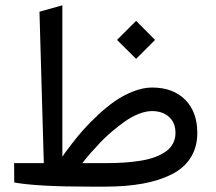

<svg xmlns="http://www.w3.org/2000/svg" viewBox="-20 -697 805 717"><path d="M488.3 -619.1 559.1 -547.9 488.3 -477.1 417 -547.9ZM635.3 -200.7Q635.3 -238.8 611.1 -260.5Q586.9 -282.2 547.9 -282.2Q524.4 -282.2 497.6 -271.5Q470.7 -260.7 446.3 -243.4Q421.9 -226.1 397.7 -205.6Q373.5 -185.1 354 -164.3Q334.5 -143.6 319.3 -126.5Q304.2 -109.4 295.9 -98.6L287.6 -87.9H377Q412.1 -87.9 442.1 -89.8Q472.2 -91.8 502.4 -96.4Q532.7 -101.1 555.9 -109.4Q579.1 -117.7 597.4 -129.9Q615.7 -142.1 625.5 -160.2Q635.3 -178.2 635.3 -200.7ZM547.9 -370.1Q626.5 -370.1 671.6 -324.5Q716.8 -278.8 716.8 -200.7Q716.8 -147.5 692.1 -108.4Q667.5 -69.3 621.1 -45.9Q574.7 -22.5 512.5 -11.2Q450.2 0 370.6 0H318.8Q117.2 0 33.2 -15.6L32.7 -87.9H143.6L127.4 -653.3L212.9 -677.2V-111.8Q216.3 -117.2 222.9 -126.5Q229.5 -135.7 250.2 -162.6Q271 -189.5 292.7 -213.9Q314.5 -238.3 346.4 -268.1Q378.4 -297.9 409.2 -319.3Q439.9 -340.8 477.1 -355.5Q514.2 -370.1 547.9 -370.1Z"/></svg>

Font: Samim FD-WOL
Style: FD-WOL
Weight: 400
Foundry: DejaVu fonts team - Redesigned by Saber Rastikerdar
Version: Version 4.0.0